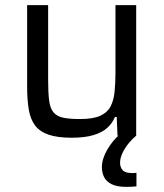

<svg xmlns="http://www.w3.org/2000/svg" viewBox="-20 -530 639 750"><path d="M260 8Q204 8 169.5 -4Q135 -16 117 -40Q99 -64 92.5 -101.5Q86 -139 86 -191V-510H168V-219Q168 -168 172 -137Q176 -106 189.5 -90.5Q203 -75 228 -70Q253 -65 293 -65Q343 -65 371 -77.5Q399 -90 411.5 -113.5Q424 -137 427.5 -170.5Q431 -204 431 -247V-510H512V0H439L436 -73H429Q419 -49 399.5 -31Q380 -13 346 -2.5Q312 8 260 8ZM474 200Q437 200 416 189.5Q395 179 386.5 161.5Q378 144 378 123Q378 91 399 54.5Q420 18 453 -10L512 0Q499 10 484 28Q469 46 459 66.5Q449 87 449 106Q449 123 459 134.5Q469 146 496 146Q499 146 503.5 146Q508 146 513 145V198Q503 199 493.5 199.5Q484 200 474 200Z"/></svg>

Font: Saira Thin
Style: Regular
Weight: 400
Version: Version 1.101